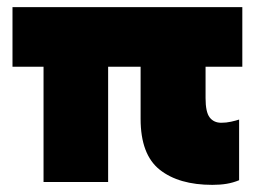

<svg xmlns="http://www.w3.org/2000/svg" viewBox="-20 -510 723 538"><path d="M650 -175V-5Q633 2 615 5Q597 8 575 8Q481 8 427.5 -34.5Q374 -77 374 -177V-490H556V-235Q556 -196 567.5 -181Q579 -166 600 -166Q614 -166 627.5 -169Q641 -172 650 -175ZM283 0H102V-490H283ZM15 -323V-490H659V-323Z"/></svg>

Font: Gabarito Black
Style: Regular
Weight: 900
Designer: Leandro Assis / Alvaro Franca / Felipe Casaprima
Foundry: Naipe Foundry
Version: Version 1.000